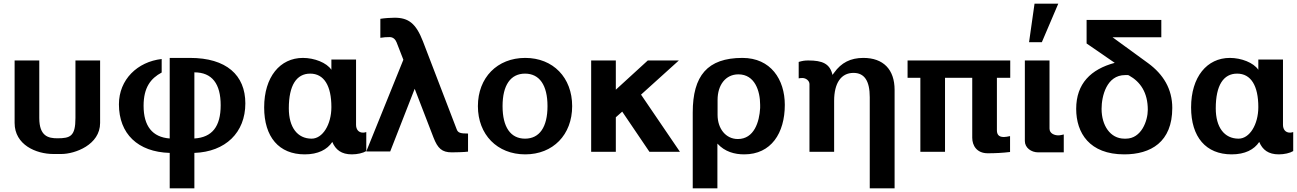

<svg xmlns="http://www.w3.org/2000/svg" viewBox="-20 -831 7099 1051"><path d="M60 -158C60 -38 178 12 272 12H316C390 12 528 -38 528 -158V-500H393V-185C393 -85 365 -74 294 -74C245 -74 195 -85 195 -185V-500H60Z M1044 -435C1141 -435 1188 -372 1188 -255C1188 -138 1141 -79 1044 -73ZM909 -73C814 -80 766 -141 766 -252C766 -352 805 -402 865 -434V-508C733 -493 631 -396 631 -260C631 -99 734 1 909 6V200H1044V6C1214 0 1323 -105 1323 -265C1323 -420 1219 -514 1020 -514H909Z M1678 -428C1754 -428 1794 -361 1794 -245C1794 -149 1746 -72 1686 -72C1608 -72 1561 -134 1561 -238C1561 -364 1603 -428 1678 -428ZM1929 -505H1794V-449C1768 -488 1701 -514 1638 -514C1513 -514 1426 -410 1426 -243C1426 -81 1507 14 1648 14C1721 14 1771 -12 1799 -54C1817 -11 1849 14 1906 14C1936 14 1967 7 1985 -4V-108C1977 -105 1969 -105 1967 -105C1943 -105 1929 -122 1929 -148Z M1985 -2H2116L2250 -345L2353 -78C2376 -19 2399 3 2453 3C2467 3 2524 2 2542 -1V-100C2500 -100 2487 -104 2480 -123L2295 -605C2257 -703 2216 -734 2140 -734C2121 -734 2086 -732 2062 -728V-624C2082 -627 2093 -628 2113 -628C2133 -628 2145 -614 2151 -599L2188 -504Z M2596 -250C2596 -94 2702 14 2855 14C3007 14 3112 -93 3112 -250C3112 -406 3008 -514 2855 -514C2702 -514 2596 -406 2596 -250ZM2731 -250C2731 -365 2775 -428 2854 -428C2933 -428 2977 -365 2977 -250C2977 -135 2933 -72 2854 -72C2775 -72 2731 -135 2731 -250Z M3526 -500 3351 -340V-500H3216V0H3351V-189L3386 -220L3535 0H3702L3489 -313L3696 -500Z M3908 -284C3908 -366 3952 -424 4022 -424C4112 -424 4141 -333 4141 -257V-240C4137 -164 4108 -70 4019 -70C3952 -70 3908 -128 3908 -202ZM3907 200V-45C3948 0 4001 14 4054 14C4201 14 4276 -102 4276 -257C4276 -396 4199 -514 4044 -514C3852 -514 3772 -416 3772 -215V200Z M4546 -279C4546 -376 4584 -432 4652 -432C4712 -432 4741 -388 4741 -299V200H4877V-339C4877 -451 4815 -514 4706 -514C4636 -514 4585 -488 4546 -433L4537 -421C4523 -483 4481 -500 4405 -500C4384 -500 4373 -498 4352 -492V-402C4355 -403 4365 -404 4372 -404C4393 -404 4411 -388 4411 -371V0H4546Z M5302 -77C5302 -34 5327 8 5387 8C5427 8 5469 6 5509 1V-86C5495 -83 5484 -81 5475 -81C5444 -81 5437 -98 5437 -119V-405H5510V-500H4948V-405H5018V0H5153V-405H5302Z M5590 -59C5590 -22 5625 3 5663 3H5803V-95C5795 -93 5783 -90 5773 -90C5754 -90 5725 -99 5725 -127V-500H5590ZM5773 -811H5643L5613 -600H5683Z M6160 -418C6223 -383 6263 -324 6263 -230C6263 -170 6228 -72 6143 -72H6135C6057 -72 6010 -145 6010 -235C6010 -304 6037 -420 6139 -420H6155ZM6082 -487C5952 -452 5871 -374 5871 -235C5871 -103 5944 14 6134 14C6279 14 6397 -53 6397 -240C6397 -344 6348 -424 6265 -485L6070 -627H6337V-722H5928V-593Z M6752 -428C6828 -428 6868 -361 6868 -245C6868 -149 6820 -72 6760 -72C6682 -72 6635 -134 6635 -238C6635 -364 6677 -428 6752 -428ZM7003 -505H6868V-449C6842 -488 6775 -514 6712 -514C6587 -514 6500 -410 6500 -243C6500 -81 6581 14 6722 14C6795 14 6845 -12 6873 -54C6891 -11 6923 14 6980 14C7010 14 7041 7 7059 -4V-108C7051 -105 7043 -105 7041 -105C7017 -105 7003 -122 7003 -148Z"/></svg>

Font: Perun
Style: Bold
Weight: 700
Foundry: Copyright (c) Stefan Peev, Context Ltd, 2016
Version: Version 1.089